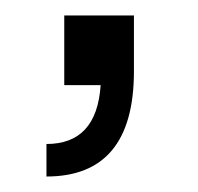

<svg xmlns="http://www.w3.org/2000/svg" viewBox="-20 -110 256 248"><path d="M40 118V76Q105 76 110 0H63V-90H153V-18Q153 118 40 118Z"/></svg>

Font: Tanohe Sans
Style: Regular
Weight: 400
Designer: Village Type and Design LLC & Cristiano Sobral
Foundry: Cooper Hewitt Smithsonian Design Museum
Version: Version 1.00;September 29, 2021;FontCreator 13.0.0.2655 64-b